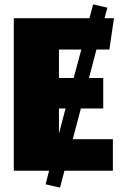

<svg xmlns="http://www.w3.org/2000/svg" viewBox="-20 -779 560 876"><path d="M349 -284 312 -144H495V0H274L254 77L188 62L204 0H43V-696H388L405 -759L470 -744L457 -696H500L479 -553H420L386 -423H451V-284ZM249 -553V-423H316L351 -553ZM249 -284V-169L279 -284Z"/></svg>

Font: Fira Sans Black
Style: Regular
Weight: 900
Designer: Carrois Corporate & Edenspiekermann AG
Foundry: Carrois Corporate GbR & Edenspiekermann AG
Version: Version 4.203